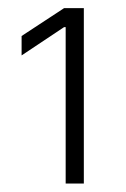

<svg xmlns="http://www.w3.org/2000/svg" viewBox="-20 -797 304 464"><path d="M138.7 -731.4H134.8L32.2 -663.1V-710L134.8 -777.3H182.6V-353.5H138.7Z"/></svg>

Font: Pretendard Std ExtraLight
Style: Regular
Weight: 200
Designer: Base glyphs from Inter by Rasmus Andersson; Hangeul glyphs from Noto Sans CJK(Source Han Sans) by Jang Soo-young and Kan
Foundry: Kil Hyung-jin
Version: Version 1.309